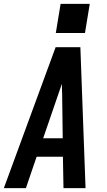

<svg xmlns="http://www.w3.org/2000/svg" viewBox="-39 -981 559 1001"><path d="M-19 0 161 -490 251 -735H380L407 0H292L289 -164H152L96 0ZM186 -260H288L285 -490Q284 -504 284 -517.5Q284 -531 284 -544Q279 -531 274.5 -517.5Q270 -504 265 -490ZM404 -809H252L277 -961H429Z"/></svg>

Font: Iosevka SS04 Oblique
Style: Bold
Weight: 700
Italic angle: -9°
Monospace: yes
Designer: Belleve Invis
Foundry: Belleve Invis
Version: Version 19.0.0; ttfautohint (v1.8.4)